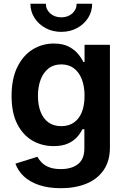

<svg xmlns="http://www.w3.org/2000/svg" viewBox="-20 -784 669 1020"><path d="M303.7 215.8Q236.8 215.8 187.3 199Q137.7 182.1 106.4 152.6Q75.2 123 62 85.4L178.7 48.8Q186.5 64 201.4 79.3Q216.3 94.7 241.2 104.5Q266.1 114.3 303.2 114.3Q360.8 114.3 394.5 87.6Q428.2 61 428.2 4.9V-97.2H417.5Q407.7 -76.2 389.4 -55.7Q371.1 -35.2 340.8 -21.5Q310.5 -7.8 265.1 -7.8Q202.6 -7.8 152.1 -37.1Q101.6 -66.4 71.5 -125.5Q41.5 -184.6 41.5 -273.9Q41.5 -365.2 71.8 -427.2Q102.1 -489.3 153.1 -521Q204.1 -552.7 265.6 -552.7Q313 -552.7 344 -536.9Q375 -521 394 -498.3Q413.1 -475.6 422.9 -454.6H429.2V-545.9H564V-1.5Q564 71.8 530.3 120.1Q496.6 168.5 438 192.1Q379.4 215.8 303.7 215.8ZM305.7 -113.8Q345.2 -113.8 372.8 -133.1Q400.4 -152.3 414.8 -188.5Q429.2 -224.6 429.2 -274.9Q429.2 -325.2 414.8 -362.5Q400.4 -399.9 373 -420.9Q345.7 -441.9 305.7 -441.9Q265.1 -441.9 237.5 -420.2Q210 -398.4 195.8 -360.8Q181.6 -323.2 181.6 -274.9Q181.6 -226.1 195.8 -189.7Q210 -153.3 237.5 -133.5Q265.1 -113.8 305.7 -113.8ZM305.7 -614.7Q259.3 -614.7 222.2 -634.8Q185.1 -654.8 163.3 -688.7Q141.6 -722.7 141.6 -764.2H223.6Q223.6 -733.4 247.1 -712.6Q270.5 -691.9 305.7 -691.9Q340.8 -691.9 364 -712.6Q387.2 -733.4 387.2 -764.2H469.7Q469.7 -722.7 448 -688.7Q426.3 -654.8 389.2 -634.8Q352.1 -614.7 305.7 -614.7Z"/></svg>

Font: Inter
Style: 650
Weight: 650
Designer: Rasmus Andersson
Foundry: rsms
Version: Version 4.001;git-66647c0bb